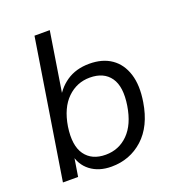

<svg xmlns="http://www.w3.org/2000/svg" viewBox="-135 -842 870 957"><g transform="rotate(-20 300.0 -363.5)"><path d="M294.1 8.9Q227.4 8.9 182.8 -25.2Q138.3 -59.4 128.3 -118.3L138.3 -119.7L119.1 0H38.6L155.6 -736H236.6L180.9 -384.5L165.5 -383.1Q192.1 -442.5 242.5 -476.9Q293 -511.3 363.7 -511.3Q433.7 -511.3 480.4 -478.9Q527.1 -446.5 546.3 -385.5Q565.5 -324.6 551.5 -239.1Q532 -118.1 462.1 -54.6Q392.1 8.9 294.1 8.9ZM287.3 -56.8Q357.4 -56.8 406.4 -105.8Q455.4 -154.8 470.5 -249.1Q486.1 -346.6 451.3 -396.1Q416.5 -445.5 342.3 -445.5Q273.2 -445.5 222.9 -396.5Q172.7 -347.5 157.5 -253.8Q142.9 -156.2 178.5 -106.5Q214.1 -56.8 287.3 -56.8Z"/></g></svg>

Font: Mulish ExtraLight
Style: Italic
Weight: 200
Italic angle: -9°
Designer: Vernon Adams
Foundry: Vernon Adams
Version: Version 3.603